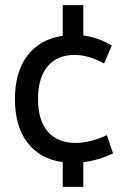

<svg xmlns="http://www.w3.org/2000/svg" viewBox="-20 -727 483 747"><path d="M304.2 -96.2V0H224.1V-96.2Q135.3 -108.4 86.7 -172.1Q38.1 -235.8 38.1 -341.8Q38.1 -446.8 86.4 -510.5Q134.8 -574.2 224.1 -587.9V-707H304.2V-588.9Q363.3 -581.1 415 -549.8L384.8 -480Q325.7 -513.2 270 -513.2Q202.1 -513.2 165 -468.5Q127.9 -423.8 127.9 -341.8Q127.9 -258.8 166 -214.8Q204.1 -170.9 274.9 -170.9Q301.8 -170.9 334 -179Q366.2 -187 396 -201.2L419.9 -129.9Q362.3 -103 304.2 -96.2Z"/></svg>

Font: Sarala
Style: Regular
Weight: 400
Designer: Andres Torresi
Foundry: Huerta Tipografica
Version: Version 1.004;PS 001.003;hotconv 1.0.70;makeotf.lib2.5.58329